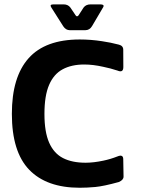

<svg xmlns="http://www.w3.org/2000/svg" viewBox="-20 -861 652 890"><path d="M349.7 9.3Q196 9.3 115.5 -74Q35 -157.3 35 -333.3Q35 -504 112.5 -591Q190 -678 349.7 -678Q401.3 -678 452.7 -670Q493.7 -664 531.3 -654Q552 -648.7 551.3 -629L551.7 -550.3Q551.7 -522.3 525 -533.7Q491.7 -544.7 458.7 -551.3Q411.7 -562 370.3 -562Q311.7 -562 270.5 -539.8Q229.3 -517.7 207.7 -467.7Q186 -417.7 186 -332.7Q186 -249 208 -199.3Q230 -149.7 272.2 -128.2Q314.3 -106.7 377 -106.7Q413.7 -106.7 459 -116.3Q491.7 -123 524.7 -136Q551.3 -147 551.3 -122.7L552.7 -42.3Q552.7 -26.7 531 -17.3Q460 2.3 421.7 5.8Q383.3 9.3 349.7 9.3ZM273.3 -739 217.3 -827.3Q208.7 -840.7 228 -840.7H275Q295 -840.7 306 -826.3L330.7 -789.7Q336.7 -781 344 -789.7L367.7 -826.3Q378.7 -840.7 399.7 -840.7H445Q465 -840.7 458.7 -828.3L406.7 -740Q395.7 -721 375 -721H303.7Q285.3 -721 273.3 -739Z"/></svg>

Font: Vivano Light
Style: Regular
Weight: 300
Designer: Joe Prince, Josias Burgherr
Version: Version 2.064;September 19, 2022;FontCreator 14.0.0.2877 64-